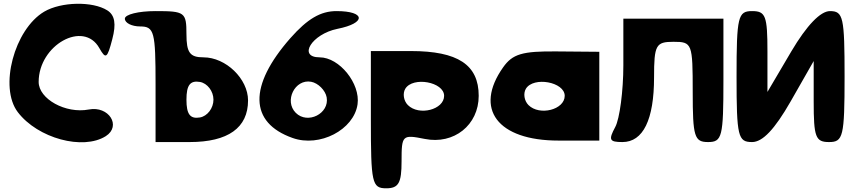

<svg xmlns="http://www.w3.org/2000/svg" viewBox="-20 -818 4622 1038"><path d="M219 -755C57 -659 -26 -346 76 -212C184 -70 429 -4 552 -82C638 -137 568 -247 460 -226C335 -202 189 -283 189 -375C189 -575 432 -710 517 -558C552 -496 560 -502 587 -606C609 -689 601 -736 560 -762C481 -812 311 -809 219 -755Z M655 -717C655 -694 692 -675 738 -675C814 -675 821 -645 821 -362V-50H1005C1213 -50 1321 -127 1321 -275C1321 -392 1201 -508 1080 -508C1007 -508 988 -533 988 -633C988 -752 979 -758 821 -758C729 -758 655 -740 655 -717ZM1134 -279C1134 -233 1101 -190 1061 -183C1008 -174 988 -200 988 -279C988 -358 1008 -384 1061 -375C1101 -368 1134 -325 1134 -279Z M1550 -612C1323 -354 1327 -155 1562 -72C1708 -20 1893 -116 1913 -254C1929 -366 1815 -508 1708 -508C1588 -508 1666 -634 1804 -662C1961 -693 1957 -758 1799 -758C1713 -758 1642 -716 1550 -612ZM1746 -292C1762 -204 1643 -144 1579 -208C1515 -272 1574 -392 1662 -376C1700 -369 1739 -330 1746 -292Z M1985 -171C1985 171 1991 200 2068 200C2135 200 2151 171 2151 54C2151 -88 2155 -91 2276 -67C2434 -35 2568 -142 2568 -300C2568 -468 2455 -542 2201 -542H1985ZM2381 -300C2381 -225 2245 -190 2185 -250C2162 -273 2156 -313 2171 -338C2212 -406 2381 -375 2381 -300Z M2700 -454C2541 -229 2670 -58 2999 -58H3220V-538L2991 -540C2803 -542 2751 -526 2700 -454ZM3033 -300C3033 -225 2897 -190 2837 -250C2814 -273 2808 -313 2823 -338C2864 -406 3033 -375 3033 -300Z M3350 -465C3350 -327 3330 -175 3306 -131C3269 -62 3274 -50 3345 -50C3457 -50 3516 -171 3516 -400C3516 -575 3526 -592 3621 -592C3722 -592 3725 -583 3725 -321C3725 -79 3734 -50 3808 -50C3884 -50 3891 -79 3891 -383V-717H3350Z M3962 -404C3962 -79 3970 -50 4046 -50C4103 -50 4168 -119 4254 -269L4379 -488V-269C4379 -77 4389 -50 4462 -50C4538 -50 4546 -79 4546 -404C4546 -725 4539 -758 4467 -758C4416 -758 4342 -682 4258 -540L4129 -321V-540C4129 -732 4119 -758 4046 -758C3970 -758 3962 -729 3962 -404Z"/></svg>

Font: Hussar Skorodowane
Style: Bold
Weight: 700
Foundry: Cannot Into Space Fonts
Version: Version 0.892